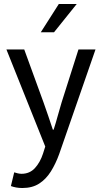

<svg xmlns="http://www.w3.org/2000/svg" viewBox="-20 -735 511 963"><path d="M92.3 208Q75.2 208 60.8 205.3Q46.4 202.6 34.7 198.2L51.3 129.4Q58.6 131.8 68.8 134.3Q79.1 136.7 87.9 136.7Q128.9 136.7 155.3 107.9Q181.6 79.1 195.8 35.2L207 0L12.2 -486.8H101.6L198.2 -221.7Q209.5 -189.9 221.7 -154.3Q233.9 -118.7 245.1 -84.5H249Q259.8 -117.7 269.5 -153.6Q279.3 -189.5 289.1 -221.7L373.5 -486.8H459L276.9 37.6Q259.3 86.4 235.1 125Q210.9 163.6 176.5 185.8Q142.1 208 92.3 208ZM184.6 -573.2 274.9 -714.8H364.7L251 -573.2Z"/></svg>

Font: Varta Medium
Style: Regular
Weight: 500
Designer: Joana Correia, Viktoriya Grabowska, Eben Sorkin
Foundry: Sorkin Type Co.
Version: Version 1.004